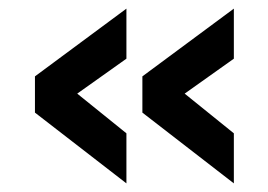

<svg xmlns="http://www.w3.org/2000/svg" viewBox="-20 -463 622 445"><path d="M273 -327 159 -246 273 -154V-38L61 -202V-286L273 -443ZM522 -327 408 -246 522 -154V-38L310 -202V-286L522 -443Z"/></svg>

Font: TypoPRO Titillium Maps
Style: 800 wt
Weight: 800
Designer: Campivisivi
Foundry: Accademia di Belle Arti di Urbino and students of MA course of Visual design
Version: Version 001.001